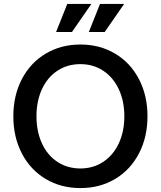

<svg xmlns="http://www.w3.org/2000/svg" viewBox="-20 -943 819 979"><path d="M48 -350Q48 -456 91.5 -539.5Q135 -623 213 -669.5Q291 -716 390 -716Q489 -716 567 -669.5Q645 -623 688.5 -539.5Q732 -456 732 -350Q732 -244 688.5 -160.5Q645 -77 567 -30.5Q489 16 390 16Q291 16 213 -30.5Q135 -77 91.5 -160.5Q48 -244 48 -350ZM390 -84Q455 -84 506 -117.5Q557 -151 585.5 -211.5Q614 -272 614 -350Q614 -428 585.5 -488.5Q557 -549 506 -582.5Q455 -616 390 -616Q324 -616 273 -582.5Q222 -549 194 -488.5Q166 -428 166 -350Q166 -272 194 -211.5Q222 -151 273 -117.5Q324 -84 390 -84ZM446 -923 347 -780H266L323 -923ZM613 -923 514 -780H433L490 -923Z"/></svg>

Font: MedMera Sans Semibold
Style: Regular
Weight: 600
Designer: Kasper Nordkvist
Foundry: UNCUT.wtf
Version: Version 1.300